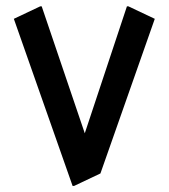

<svg xmlns="http://www.w3.org/2000/svg" viewBox="-20 -577 541 616"><path d="M212.9 19.5 24.4 -516.6 108.9 -556.6H113.8L252 -149.4L387.2 -556.6H392.1L476.6 -516.6L302.2 -20.5L217.8 19.5Z"/></svg>

Font: Nova Round
Style: Book
Weight: 400
Version: Version 2.000